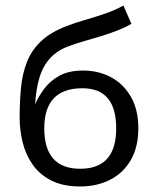

<svg xmlns="http://www.w3.org/2000/svg" viewBox="-20 -659 560 694"><path d="M455 -573Q433 -560 405 -549Q377 -538 346 -528.5Q315 -519 285 -510.5Q255 -502 231 -493Q188 -478 161.5 -449Q135 -420 122.5 -378Q110 -336 107 -282Q118 -308 138.5 -336.5Q159 -365 193.5 -384.5Q228 -404 280 -404Q336 -404 381 -380Q426 -356 453 -309.5Q480 -263 480 -195Q480 -127 452.5 -80Q425 -33 377.5 -9Q330 15 270 15Q207 15 164.5 -7Q122 -29 97 -65.5Q72 -102 61.5 -146Q51 -190 51 -234Q51 -292 56 -343Q61 -394 78 -436.5Q95 -479 130 -511.5Q165 -544 224 -566Q250 -576 286 -586.5Q322 -597 359 -609.5Q396 -622 426 -639ZM278 -340Q140 -340 140 -195Q140 -49 270 -49Q400 -49 400 -195Q400 -340 278 -340Z"/></svg>

Font: Podkova VF Beta
Style: Regular
Weight: 400
Designer: Ilya Yudin
Foundry: Cyreal (www.cyreal.org)
Version: Version 2.100